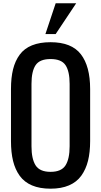

<svg xmlns="http://www.w3.org/2000/svg" viewBox="-20 -1141 616 1170"><path d="M319.3 -933.6H256.8L319.3 -1121.1H444.3ZM288.1 -883.8Q416 -883.8 472.7 -810.5Q529.3 -737.3 529.3 -598.6V-281.2Q529.3 -213.4 516.4 -161.4Q503.4 -109.4 475.6 -70.6Q447.8 -31.7 400.6 -11.5Q353.5 8.8 288.1 8.8Q222.2 8.8 175 -11.2Q127.9 -31.2 100.1 -69.8Q72.3 -108.4 59.6 -160.4Q46.9 -212.4 46.9 -281.2V-598.6Q46.9 -667.5 59.6 -718.8Q72.3 -770 100.1 -807.9Q127.9 -845.7 175 -864.7Q222.2 -883.8 288.1 -883.8ZM171.9 -629.9V-250Q171.9 -172.9 197 -133.3Q222.2 -93.8 288.1 -93.8Q354 -93.8 379.2 -133.3Q404.3 -172.9 404.3 -250V-629.9Q404.3 -706.1 379.4 -743.7Q354.5 -781.2 288.1 -781.2Q221.7 -781.2 196.8 -743.7Q171.9 -706.1 171.9 -629.9Z"/></svg>

Font: OswaldRegular
Style: Regular
Weight: 400
Designer: vernon adams
Foundry: vernon adams
Version: Version 1.000